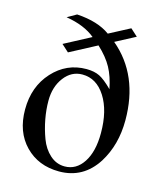

<svg xmlns="http://www.w3.org/2000/svg" viewBox="-106 -763 712 851"><g transform="rotate(15 250.0 -338.0)"><path d="M424 -656 333 -608Q471 -492 471 -285Q471 -172 418 -87Q356 10 245 10Q150 10 89.5 -52Q29 -114 29 -217Q29 -322 92 -391Q155 -460 246 -460Q282 -460 306.5 -448Q331 -436 367 -400Q356 -456 334.5 -495.5Q313 -535 270 -575L147 -510L114 -540L235 -604Q186 -645 101 -659L143 -683Q240 -677 296 -636L391 -686ZM381 -202Q381 -305 340.5 -368.5Q300 -432 235 -432Q185 -432 152 -388.5Q119 -345 119 -281Q119 -240 127 -197Q135 -154 150.5 -112.5Q166 -71 195.5 -44.5Q225 -18 263 -18Q316 -18 348.5 -67.5Q381 -117 381 -202Z"/></g></svg>

Font: STIX Math
Style: Regular
Weight: 400
Designer: MicroPress Inc., with final additions and corrections provided by Coen Hoffman, Elsevier (retired)
Version: Version 1.1.1